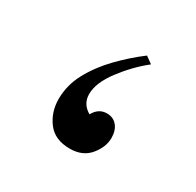

<svg xmlns="http://www.w3.org/2000/svg" viewBox="-76 -359 451 441"><g transform="rotate(30 149.5 -138.0)"><path d="M153 -1Q113 -1 93.5 -27Q74 -53 74 -87Q74 -124 92 -157.5Q110 -191 139 -221Q168 -251 200 -275L218 -262Q184 -235 156.5 -198.5Q129 -162 129 -132Q129 -106 153 -92Q165 -114 187 -114Q204 -114 214 -102Q224 -90 224 -70Q224 -46 205.5 -23.5Q187 -1 153 -1Z"/></g></svg>

Font: Gulzar
Style: Regular
Weight: 400
Designer: Borna Izadpanah, Alice Savoie, Simon Cozens, Fiona Ross
Version: Version 1.000;[7b34f74]; ttfautohint (v1.8.4)